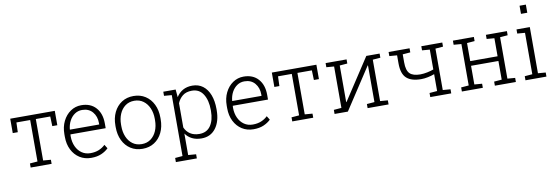

<svg xmlns="http://www.w3.org/2000/svg" viewBox="-65 -1262 5702 1964"><g transform="rotate(-10 2786.5 -279.5)"><path d="M160.2 0V-42.5L239.7 -48.8V-479.5H96.7L93.3 -378.9H41V-528.3H503.9V-378.9H451.7L448.2 -479.5H298.3V-48.8L377.9 -42.5V0Z M789.1 10.3Q721.2 10.3 669.4 -22.7Q617.7 -55.7 588.4 -114Q559.1 -172.4 559.1 -248.5V-275.4Q559.1 -351.1 588.4 -410.4Q617.7 -469.7 667.7 -503.9Q717.8 -538.1 779.3 -538.1Q876.5 -538.1 931.2 -476.8Q985.8 -415.5 985.8 -313V-263.2H619.6L618.7 -241.7Q619.1 -183.1 640.4 -137.2Q661.6 -91.3 700 -64.9Q738.3 -38.6 789.1 -38.6Q838.9 -38.6 876.7 -54.2Q914.6 -69.8 943.4 -97.7L968.3 -57.6Q938 -27.8 894 -8.8Q850.1 10.3 789.1 10.3ZM623.5 -312H927.2V-326.7Q927.2 -396.5 887.9 -442.6Q848.6 -488.8 779.3 -488.8Q737.3 -488.8 703.6 -466.1Q669.9 -443.4 648.7 -404.1Q627.4 -364.7 622.6 -314.9Z M1322.8 10.3Q1252 10.3 1199.2 -23.7Q1146.5 -57.6 1117.4 -117.7Q1088.4 -177.7 1088.4 -255.9V-272Q1088.4 -349.6 1117.4 -409.7Q1146.5 -469.7 1199 -503.9Q1251.5 -538.1 1321.8 -538.1Q1392.1 -538.1 1444.8 -503.9Q1497.6 -469.7 1526.6 -409.7Q1555.7 -349.6 1555.7 -272V-255.9Q1555.7 -177.7 1526.6 -117.7Q1497.6 -57.6 1445.1 -23.7Q1392.6 10.3 1322.8 10.3ZM1322.8 -38.6Q1377 -38.6 1416 -67.4Q1455.1 -96.2 1476.1 -145.3Q1497.1 -194.3 1497.1 -255.9V-272Q1497.1 -332.5 1475.8 -381.6Q1454.6 -430.7 1415.3 -459.7Q1376 -488.8 1321.8 -488.8Q1266.6 -488.8 1227.5 -459.7Q1188.5 -430.7 1167.7 -381.6Q1147 -332.5 1147 -272V-255.9Q1147 -194.3 1167.7 -145.3Q1188.5 -96.2 1227.8 -67.4Q1267.1 -38.6 1322.8 -38.6Z M1632.8 203.1V160.2L1710.4 153.8V-479L1630.9 -485.4V-528.3H1759.3L1766.6 -447.8Q1793 -490.7 1834.7 -514.4Q1876.5 -538.1 1933.1 -538.1Q1997.1 -538.1 2042.5 -503.7Q2087.9 -469.2 2112.1 -406.7Q2136.2 -344.2 2136.2 -259.8V-249.5Q2136.2 -131.3 2082.5 -60.5Q2028.8 10.3 1934.6 10.3Q1878.4 10.3 1836.7 -10.7Q1794.9 -31.7 1769 -69.3V153.8L1850.6 160.2V203.1ZM1920.9 -38.6Q1997.6 -38.6 2037.4 -96.4Q2077.1 -154.3 2077.1 -249.5V-259.8Q2077.1 -360.8 2037.1 -424.3Q1997.1 -487.8 1919.9 -487.8Q1859.9 -487.8 1823.5 -458.5Q1787.1 -429.2 1769 -384.3V-132.3Q1787.6 -88.9 1825.7 -63.7Q1863.8 -38.6 1920.9 -38.6Z M2475.1 10.3Q2407.2 10.3 2355.5 -22.7Q2303.7 -55.7 2274.4 -114Q2245.1 -172.4 2245.1 -248.5V-275.4Q2245.1 -351.1 2274.4 -410.4Q2303.7 -469.7 2353.8 -503.9Q2403.8 -538.1 2465.3 -538.1Q2562.5 -538.1 2617.2 -476.8Q2671.9 -415.5 2671.9 -313V-263.2H2305.7L2304.7 -241.7Q2305.2 -183.1 2326.4 -137.2Q2347.7 -91.3 2386 -64.9Q2424.3 -38.6 2475.1 -38.6Q2524.9 -38.6 2562.7 -54.2Q2600.6 -69.8 2629.4 -97.7L2654.3 -57.6Q2624 -27.8 2580.1 -8.8Q2536.1 10.3 2475.1 10.3ZM2309.6 -312H2613.3V-326.7Q2613.3 -396.5 2574 -442.6Q2534.7 -488.8 2465.3 -488.8Q2423.3 -488.8 2389.6 -466.1Q2356 -443.4 2334.7 -404.1Q2313.5 -364.7 2308.6 -314.9Z M2877.4 0V-42.5L2957 -48.8V-479.5H2814L2810.5 -378.9H2758.3V-528.3H3221.2V-378.9H3168.9L3165.5 -479.5H3015.6V-48.8L3095.2 -42.5V0Z M3316.9 0V-42.5L3396.5 -48.8V-479L3316.9 -485.4V-528.3H3534.7V-485.4L3455.1 -479V-99.1L3458 -98.1L3739.7 -528.3H3877.9V-485.4L3798.3 -479V-48.8L3877.9 -42.5V0H3660.2V-42.5L3739.7 -48.8V-429.2L3736.8 -430.2L3455.1 0Z M4311 0V-42.5L4390.6 -48.8V-224.1Q4360.4 -212.4 4323 -204.6Q4285.6 -196.8 4252.4 -196.8Q4150.4 -196.8 4100.6 -242.2Q4050.8 -287.6 4050.8 -395.5V-479.5L3971.2 -485.8V-528.3H4189V-485.8L4109.4 -479.5V-395.5Q4109.4 -312 4142.8 -279.1Q4176.3 -246.1 4252.4 -246.1Q4288.1 -246.6 4325.4 -254.4Q4362.8 -262.2 4390.6 -272.9V-479L4311 -485.4V-528.3H4528.8V-485.4L4449.2 -479V-48.8L4528.8 -42.5V0Z M4639.2 0V-42.5L4718.8 -48.8V-479L4639.2 -485.4V-528.3H4856.9V-485.4L4777.3 -479V-291.5H5061.5V-479L4981.9 -485.4V-528.3H5200.2V-485.4L5120.6 -479V-48.8L5200.2 -42.5V0H4981.9V-42.5L5061.5 -48.8V-242.7H4777.3V-48.8L4856.9 -42.5V0Z M5299.8 0V-42.5L5379.4 -48.8V-479L5299.8 -485.4V-528.3H5438V-48.8L5517.6 -42.5V0ZM5372.6 -677.2V-761.7H5438V-677.2Z"/></g></svg>

Font: Roboto Slab Light
Style: Regular
Weight: 300
Designer: Google
Version: Version 2.000; ttfautohint (v1.8.1.43-b0c9)